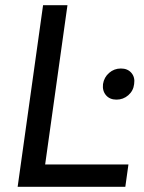

<svg xmlns="http://www.w3.org/2000/svg" viewBox="-20 -720 555 740"><path d="M146 -700H240L154 -86H475L463 0H48ZM429 -336Q403 -336 388.5 -353Q374 -370 377 -396Q381 -422 400.5 -439Q420 -456 446 -456Q472 -456 486.5 -439Q501 -422 497 -396Q494 -370 474.5 -353Q455 -336 429 -336Z"/></svg>

Font: Retni Sans Medium
Style: Italic
Weight: 500
Italic angle: -8°
Designer: Vitaly Kuzmin
Foundry: ParaType Ltd.
Version: Version 1.00;June 10, 2019;FontCreator 11.5.0.2425 64-bit; t